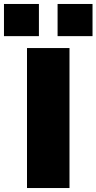

<svg xmlns="http://www.w3.org/2000/svg" viewBox="-44 -947 486 967"><path d="M92 0V-705H306V0ZM246 -765V-927H422V-765ZM-24 -765V-927H152V-765Z"/></svg>

Font: Nunito Sans 10pt Expanded Black
Style: Regular
Weight: 900
Width: 7
Designer: Vernon Adams
Foundry: Vernon Adams
Version: Version 3.101;gftools[0.9.27]